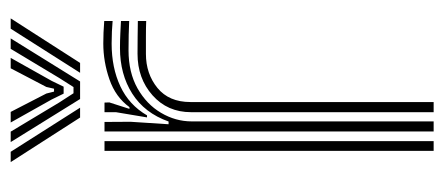

<svg xmlns="http://www.w3.org/2000/svg" viewBox="-250 -560 811 350"><g transform="rotate(-90 155.0 -385.5)"><path d="M89.8 0V-600H107.2L107.5 -552.5L103 -483.2H108Q123.5 -527 158.8 -549.4Q194 -571.8 242 -571.8Q254.8 -571.8 269.4 -571.1Q284 -570.5 291.2 -570V-555Q282 -555.5 266 -555.9Q250 -556.2 237.8 -556.2Q197.5 -556.2 168.4 -539.8Q139.2 -523.2 123.8 -496.9Q108.2 -470.5 108.2 -441V0ZM54.5 0V-600H72.2V0ZM125 0V-442.2Q125 -485.2 155.8 -512.5Q186.5 -539.8 231.5 -539.8Q246.5 -539.8 262.5 -539.6Q278.5 -539.5 291.2 -539.2V-524Q278.8 -524.5 262.5 -524.5Q246.2 -524.5 231.2 -524.5Q195 -524.5 169.2 -503.5Q143.5 -482.5 143.5 -443.5V0ZM115.5 -522.5 125 -579.2V-600H142.5L142.8 -591.2L131 -554.5H134.2Q152.5 -579.8 184.8 -591Q217 -602.2 250.2 -602.2Q258.5 -602.2 270 -601.8Q281.5 -601.2 291.2 -600.5V-585.2Q283.2 -586 272.1 -586.5Q261 -587 250 -587Q206 -587 172.1 -571.1Q138.2 -555.2 119.2 -522.5ZM34 -771H52.8L133.2 -644.5H115.2ZM70.5 -771H89.5L142.5 -682.8L159.5 -656.5H170.8L187.5 -682.8L240.5 -771H259.5L181 -644.5H149ZM106.2 -771H125.5L159 -706L162.5 -692H167.8L171 -706L205 -771H224L182 -696.2L171.5 -674.5H158.8L148.2 -696.2ZM277.2 -771H296L214.8 -644.5H196.8Z"/></g></svg>

Font: Big Shoulders Inline Text Thin Medium
Style: Regular
Weight: 500
Version: Version 2.002